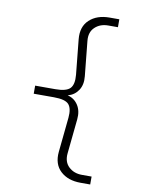

<svg xmlns="http://www.w3.org/2000/svg" viewBox="-100 -898 800 1076"><g transform="rotate(10 300.0 -360.0)"><path d="M435 110Q363 110 320.5 70.5Q278 31 285 -40L305 -237Q310 -290 290 -313Q270 -336 205 -336H90V-382H205Q267 -382 288.5 -404.5Q310 -427 305 -482L285 -680Q278 -751 320.5 -790.5Q363 -830 435 -830H490V-785H435Q389 -785 359.5 -757Q330 -729 335 -680L355 -482Q360 -434 338.5 -402Q317 -370 279 -360Q317 -351 338.5 -318Q360 -285 355 -237L335 -40Q330 9 359.5 37Q389 65 435 65H490V110Z"/></g></svg>

Font: NKDuy Mono Thin
Style: Regular
Weight: 100
Monospace: yes
Designer: NKDuy
Foundry: NKDuy
Version: Version 2.251; ttfautohint (v1.8.4.7-5d5b)